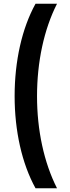

<svg xmlns="http://www.w3.org/2000/svg" viewBox="-20 -852 380 1037"><path d="M172 165H288C217 25 180 -150 180 -332C180 -517 217 -692 288 -832H172C98 -698 59 -521 59 -333C59 -146 98 31 172 165Z"/></svg>

Font: Noto Sans Devanagari ExtraCondensed
Style: Bold
Weight: 700
Width: 2
Designer: Jelle Bosma - Monotype Design Team
Foundry: Monotype Imaging Inc.
Version: Version 2.004